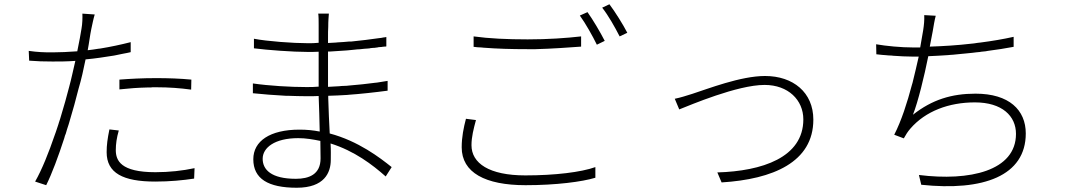

<svg xmlns="http://www.w3.org/2000/svg" viewBox="-20 -847 5010 902"><path d="M349 -430C362 -473 373 -523 382 -568C428 -572 472 -579 516 -586L526 -588C534 -590 542 -591 550 -593L560 -595C571 -597 582 -599 594 -602V-649C547 -637 500 -627 451 -619L442 -618C425 -615 409 -613 392 -611C399 -647 403 -683 409 -711C413 -729 419 -760 425 -779L367 -783C368 -764 367 -735 363 -713C360 -691 352 -651 343 -606C300 -603 263 -601 228 -601H220C188 -601 156 -602 115 -608L117 -562C154 -559 186 -558 227 -558C260 -558 294 -558 334 -561C324 -519 315 -475 305 -439C294 -395 280 -347 265 -297L262 -287C260 -282 259 -277 257 -272L254 -262C250 -250 246 -238 242 -226L238 -215C209 -130 177 -50 145 6L197 23C224 -31 254 -112 282 -198L285 -209L289 -219C293 -233 297 -247 302 -261L305 -271C322 -327 337 -382 349 -430ZM879 -473C827 -478 772 -480 713 -480C650 -480 592 -477 541 -473V-427C586 -432 629 -435 672 -436H682C687 -436 692 -436 696 -437H706C709 -437 712 -437 716 -437C774 -437 826 -433 878 -426L879 -473ZM892 -8 894 -57C838 -45 775 -38 710 -38C547 -38 524 -93 524 -142C524 -170 528 -199 538 -234L494 -239C485 -195 481 -166 481 -132C481 -34 558 6 709 6C778 6 839 0 892 -8Z M1534 -96C1534 -113 1535 -141 1533 -173C1645 -138 1730 -73 1792 -18L1820 -62C1765 -106 1664 -184 1529 -220C1526 -270 1524 -329 1522 -387V-397C1552 -398 1582 -399 1611 -401L1621 -402C1647 -404 1673 -406 1699 -409L1709 -410C1739 -413 1769 -417 1801 -421V-467C1784 -464 1767 -462 1751 -459L1741 -458C1724 -456 1708 -454 1691 -452L1682 -451L1672 -450C1654 -448 1636 -447 1618 -445L1609 -444C1601 -444 1593 -443 1584 -443L1575 -442C1557 -441 1539 -440 1521 -439V-605H1532C1558 -607 1583 -608 1608 -610L1619 -611C1629 -612 1639 -613 1649 -614L1658 -615C1667 -615 1675 -616 1683 -617L1693 -618C1698 -618 1703 -619 1708 -619L1718 -620C1719 -621 1721 -621 1722 -621L1732 -622C1734 -622 1735 -622 1737 -622L1752 -624C1753 -624 1755 -624 1756 -625L1766 -626C1769 -626 1773 -626 1776 -627L1785 -628C1789 -628 1792 -628 1795 -629V-673C1793 -673 1792 -673 1790 -672L1781 -671C1777 -670 1774 -670 1771 -669L1762 -668C1718 -662 1675 -656 1631 -652H1621C1603 -650 1585 -649 1567 -648L1557 -647C1545 -646 1533 -646 1521 -645V-664C1521 -689 1521 -710 1522 -720C1522 -752 1524 -767 1525 -783H1475C1477 -773 1477 -746 1477 -730V-646C1460 -644 1443 -644 1426 -644C1357 -644 1234 -653 1173 -665V-620C1235 -612 1355 -603 1427 -603C1443 -603 1460 -603 1477 -604V-440C1458 -438 1438 -438 1419 -438C1345 -438 1243 -444 1168 -455V-409C1214 -404 1269 -400 1323 -397H1333C1363 -396 1393 -395 1419 -395H1429C1445 -395 1461 -395 1477 -396C1479 -346 1481 -283 1482 -229C1451 -235 1421 -238 1387 -238C1248 -238 1170 -184 1170 -99C1170 -7 1240 35 1374 35C1504 35 1534 -36 1534 -96ZM1214 -101C1214 -153 1270 -198 1381 -198C1417 -198 1451 -192 1485 -185C1485 -153 1486 -125 1486 -103C1486 -27 1431 -7 1370 -7C1254 -7 1214 -50 1214 -101Z M2927 -693C2907 -732 2870 -791 2843 -827L2809 -811C2838 -774 2868 -721 2891 -676L2927 -693ZM2821 -655C2799 -698 2765 -755 2740 -790L2704 -774C2731 -737 2765 -676 2784 -637L2821 -655ZM2710 -628V-676C2640 -668 2554 -662 2459 -662C2362 -662 2277 -666 2205 -676V-627C2208 -627 2211 -626 2214 -626L2223 -625C2229 -625 2236 -624 2242 -624L2251 -623C2315 -618 2380 -616 2459 -616C2468 -616 2477 -616 2486 -616H2496C2575 -618 2653 -624 2710 -628ZM2777 -12V-62C2710 -38 2587 -23 2448 -23C2278 -23 2195 -80 2195 -165C2195 -204 2205 -242 2216 -283L2169 -289C2158 -247 2149 -203 2149 -155C2149 -36 2260 23 2449 23C2592 23 2715 7 2777 -12Z M3801 -285C3801 -413 3706 -490 3574 -490C3459 -490 3304 -429 3232 -406C3200 -396 3179 -389 3150 -383L3171 -333C3222 -353 3444 -448 3572 -448C3683 -448 3754 -377 3754 -286C3754 -107 3560 -43 3350 -37L3370 10C3611 -5 3801 -85 3801 -285Z M4799 -220C4799 -330 4721 -407 4563 -407C4451 -407 4359 -379 4269 -308C4293 -369 4322 -488 4341 -583C4370 -584 4401 -586 4433 -588L4443 -589C4448 -589 4453 -590 4458 -590L4468 -591C4478 -592 4488 -593 4498 -594L4509 -595L4519 -596L4529 -597L4539 -598L4549 -599C4554 -600 4560 -600 4565 -601L4575 -602C4580 -602 4585 -603 4590 -604L4600 -605C4604 -605 4607 -606 4610 -606L4621 -608C4662 -613 4704 -620 4742 -627V-674C4693 -663 4639 -654 4585 -647L4575 -646C4568 -645 4562 -644 4555 -643L4545 -642C4477 -634 4410 -630 4348 -628C4354 -657 4359 -683 4362 -701C4366 -724 4370 -751 4376 -773L4322 -776C4323 -752 4321 -731 4317 -705C4314 -685 4309 -656 4303 -624H4271C4212 -624 4142 -631 4096 -639L4097 -592C4107 -591 4116 -590 4125 -589L4139 -588C4149 -587 4158 -586 4168 -586L4177 -585C4207 -583 4238 -581 4272 -581H4296C4287 -543 4278 -500 4267 -458L4264 -448C4242 -365 4215 -280 4181 -214L4226 -197C4236 -215 4244 -228 4257 -243C4328 -325 4438 -366 4560 -366C4688 -366 4753 -302 4753 -218C4753 -44 4535 5 4297 -25L4308 21C4600 52 4799 -21 4799 -220Z"/></svg>

Font: Glow Sans SC Normal Light
Style: Regular
Weight: 300
Designer: Ryoko NISHIZUKA (kana, bopomofo & ideographs); Paul D. Hunt (Latin, Greek & Cyrillic); Sandoll Communications, Soo-young
Version: Version 0.93